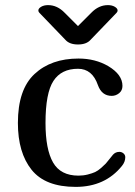

<svg xmlns="http://www.w3.org/2000/svg" viewBox="-20 -731 530 751"><path d="M285 -629 337 -681Q366 -711 402 -711Q418 -711 429 -704.5Q440 -698 440 -690Q440 -685 436 -681L334 -575Q318 -557 285 -557Q252 -557 236 -575L134 -681Q130 -685 130 -690Q130 -698 141 -704.5Q152 -711 168 -711Q204 -711 233 -681ZM422 -126Q432 -137 447 -137Q456 -137 463 -131Q470 -125 470 -116Q470 -98 457 -82Q391 0 276 0Q157 0 103.5 -67Q50 -134 50 -250Q50 -381 115 -441.5Q180 -502 287 -502Q353 -502 404 -472Q459 -439 459 -395Q459 -377 446 -366.5Q433 -356 417 -356Q378 -356 363 -398Q341 -462 285 -462Q220 -462 189 -414.5Q158 -367 158 -250Q158 -147 187.5 -95.5Q217 -44 287 -44Q306 -44 323.5 -48.5Q341 -53 352 -58Q363 -63 376 -74.5Q389 -86 394 -91.5Q399 -97 409.5 -110.5Q420 -124 422 -126Z"/></svg>

Font: Marmelad
Style: Regular
Weight: 400
Designer: Manvel Shmavonyan
Foundry: Cyreal
Version: Version 1.001;PS 001.001;hotconv 1.0.88;makeotf.lib2.5.64775